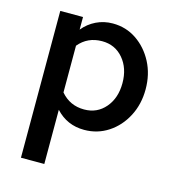

<svg xmlns="http://www.w3.org/2000/svg" viewBox="-107 -598 814 897"><g transform="rotate(15 300.0 -149.5)"><path d="M76 209V-501H186V-440Q212 -472 249 -490Q286 -508 329 -508Q393 -508 444 -473.5Q495 -439 525.5 -381Q556 -323 556 -250Q556 -178 525.5 -119.5Q495 -61 443 -27Q391 7 327 7Q244 7 189 -53V209ZM302 -85Q365 -85 404.5 -131.5Q444 -178 444 -250Q444 -322 404.5 -368.5Q365 -415 302 -415Q232 -415 189 -363V-137Q233 -85 302 -85Z"/></g></svg>

Font: Red Hat Mono Medium
Style: Regular
Weight: 500
Monospace: yes
Designer: Pentagram, MCKL
Foundry: Pentagram, MCKL
Version: Version 1.023; ttfautohint (v1.8.3)